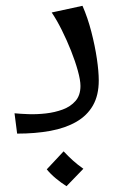

<svg xmlns="http://www.w3.org/2000/svg" viewBox="-20 -460 420 661"><path d="M39 0 30 -70Q50 -68 78.5 -67Q107 -66 138 -69.5Q169 -73 196 -83Q223 -93 240 -112.5Q257 -132 257 -164Q257 -184 248 -216.5Q239 -249 224.5 -285.5Q210 -322 192.5 -357Q175 -392 158 -417L264 -440Q282 -399 294.5 -350.5Q307 -302 313.5 -258Q320 -214 320 -183Q320 -132 300 -97Q280 -62 242.5 -40.5Q205 -19 153.5 -9.5Q102 0 39 0ZM209 181Q190 169 172 154Q154 139 141 123L199 61Q215 78 231 92.5Q247 107 267 121Z"/></svg>

Font: Marhey Light
Style: Regular
Weight: 300
Designer: Nur Syamsi & Bustanul Arifin
Foundry: Namelatype
Version: Version 1.000